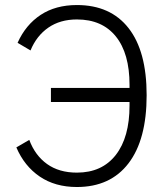

<svg xmlns="http://www.w3.org/2000/svg" viewBox="-20 -730 664 762"><path d="M285.2 12.2Q198.7 12.2 137.7 -29.3Q76.7 -70.8 44.9 -145L96.2 -174.8Q119.1 -113.3 166.7 -79.1Q214.4 -44.9 285.2 -44.9Q384.8 -44.9 439.5 -115Q494.1 -185.1 494.1 -311V-325.2H182.1V-380.9H494.1V-393.1Q494.1 -518.1 439.7 -585.4Q385.3 -652.8 285.2 -652.8Q218.8 -652.8 171.9 -620.4Q125 -587.9 101.1 -529.8L49.8 -560.1Q82 -631.8 141.4 -670.9Q200.7 -710 285.2 -710Q418.5 -710 490.2 -618.4Q562 -526.9 562 -352.1Q562 -175.8 490 -81.8Q418 12.2 285.2 12.2Z"/></svg>

Font: Anuphan Light
Style: Regular
Weight: 300
Designer: Mike Abbink, Paul van der Laan, Pieter van Rosmalen, Mint Tantisuwanna
Foundry: Bold Monday; Cadson Demak
Version: Version 3.002;hotconv 1.0.109;makeotfexe 2.5.65596